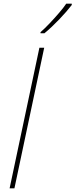

<svg xmlns="http://www.w3.org/2000/svg" viewBox="-20 -1018 408 1038"><path d="M32 0 193 -760H219L58 0ZM199 -844Q222 -864 248.5 -892Q275 -920 299.5 -948.5Q324 -977 338 -998H368V-991Q342 -957 301 -914Q260 -871 220 -838H199Z"/></svg>

Font: Noto Sans Thin
Style: Italic
Weight: 100
Italic angle: -12°
Designer: Monotype Design Team
Foundry: Monotype Imaging Inc.
Version: Version 2.013; ttfautohint (v1.8.4.7-5d5b)